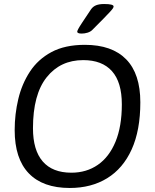

<svg xmlns="http://www.w3.org/2000/svg" viewBox="-20 -929 771 955"><path d="M402 -706Q537 -706 607.5 -634Q678 -562 678 -420Q678 -281 635 -186Q592 -91 513 -42.5Q434 6 327 6Q193 6 123 -67Q53 -140 53 -282Q53 -361 71 -436.5Q89 -512 129 -573Q169 -634 236 -670Q303 -706 402 -706ZM394 -630Q280 -630 212 -544.5Q144 -459 144 -291Q144 -182 192.5 -126Q241 -70 335 -70Q410 -70 466.5 -109Q523 -148 554.5 -224Q586 -300 586 -410Q586 -520 537 -575Q488 -630 394 -630ZM498 -909Q545 -909 545 -897Q545 -893 541.5 -887.5Q538 -882 527.5 -870.5Q517 -859 496 -837.5Q475 -816 439 -780Q430 -771 415.5 -766.5Q401 -762 386 -762Q375 -762 369.5 -764.5Q364 -767 364 -771Q364 -775 369.5 -785.5Q375 -796 390 -818.5Q405 -841 433 -883Q443 -897 458.5 -903Q474 -909 498 -909Z"/></svg>

Font: Asap VF Beta
Style: Italic
Weight: 400
Italic angle: -6°
Designer: Pablo Cosgaya
Foundry: Pablo Cosgaya
Version: Version 1.007